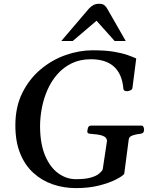

<svg xmlns="http://www.w3.org/2000/svg" viewBox="-20 -971 781 1006"><path d="M377.9 14.6Q314.5 14.6 257.1 -4.9Q199.7 -24.4 155.3 -64.7Q110.8 -105 85.7 -167Q60.5 -229 60.5 -314Q60.5 -411.6 97.2 -484.9Q133.8 -558.1 193.4 -607.9Q252.9 -657.7 324.2 -682.6Q395.5 -707.5 465.3 -707.5Q532.2 -707.5 576.7 -700Q621.1 -692.4 649.2 -682.4Q677.2 -672.4 693.8 -664.6L674.3 -513.2Q674.3 -502 663.3 -497.6Q652.3 -493.2 646.5 -493.2Q638.7 -493.2 633.3 -495.6Q627.9 -498 626.5 -505.9Q623 -546.9 609.6 -576.4Q596.2 -606 574.2 -624.5Q552.2 -643.1 522.2 -651.9Q492.2 -660.6 456.5 -660.6Q399.9 -660.6 356.4 -639.6Q313 -618.7 281.2 -582.8Q249.5 -546.9 229.2 -501.2Q209 -455.6 199.5 -406Q189.9 -356.4 189.9 -308.6Q190.4 -216.8 216.6 -155.3Q242.7 -93.8 285.4 -63Q328.1 -32.2 377 -32.2Q426.3 -32.2 455.3 -40.5Q484.4 -48.8 499 -61Q513.7 -73.2 518.1 -83L540.5 -231.9Q540 -248.5 525.4 -256.1Q510.7 -263.7 491 -266.1Q471.2 -268.6 453.6 -270Q437.5 -271 437.5 -280.8Q437.5 -287.6 440.7 -300.3Q443.8 -313 459 -313H721.7Q728 -313 731.2 -306.6Q734.4 -300.3 734.9 -293.9Q735.8 -272 715.8 -270Q694.3 -268.1 674.8 -261.5Q655.3 -254.9 654.3 -238.8L630.9 -60.1Q623.5 -49.3 589.6 -31.5Q555.7 -13.7 501.5 0.5Q447.3 14.6 377.9 14.6ZM301.3 -756.3 446.3 -926.3Q456.1 -936.5 468.3 -943.8Q480.5 -951.2 499 -951.2Q518.6 -951.2 528.1 -942.6Q537.6 -934.1 543.9 -921.9L638.7 -756.3H580.6L485.8 -862.3L361.3 -756.3Z"/></svg>

Font: Gelasio Medium
Style: Italic
Weight: 500
Italic angle: -8.5°
Designer: Eben Sorkin
Foundry: Eben Sorkin
Version: Version 1.008